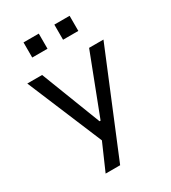

<svg xmlns="http://www.w3.org/2000/svg" viewBox="-213 -823 989 1111"><g transform="rotate(-30 281.0 -267.5)"><path d="M158 180 252 -35V42L26 -498H125L279 -100H286L439 -498H535L255 180ZM332 -614V-715H434V-614ZM126 -614V-715H228V-614Z"/></g></svg>

Font: Nunito Sans 6pt
Style: Regular
Weight: 400
Version: Version 3.101;gftools[0.9.27]